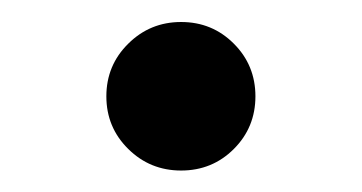

<svg xmlns="http://www.w3.org/2000/svg" viewBox="-20 -435 336 178"><path d="M147.9 -276.9Q119.1 -276.9 98.9 -296.9Q78.6 -316.9 78.6 -345.7Q78.6 -374.5 98.9 -394.5Q119.1 -414.6 147.9 -414.6Q176.8 -414.6 196.8 -394.5Q216.8 -374.5 216.8 -345.7Q216.8 -316.9 196.8 -296.9Q176.8 -276.9 147.9 -276.9Z"/></svg>

Font: Inter Cardless
Style: Regular
Weight: 400
Designer: Rasmus Andersson
Foundry: rsms
Version: Version 4.001;git-9221beed3